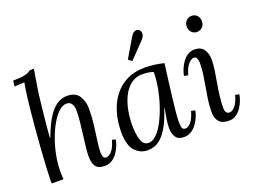

<svg xmlns="http://www.w3.org/2000/svg" viewBox="-114 -1012 1673 1272"><g transform="rotate(-20 722.0 -376.0)"><path d="M432 11Q385 11 368 -14Q351 -39 351 -85Q351 -113 355.5 -151.5Q360 -190 365.5 -233Q371 -276 375.5 -320Q380 -364 380 -403Q380 -415 376 -429Q372 -443 362 -453.5Q352 -464 332 -464Q305 -464 278 -439.5Q251 -415 226.5 -373Q202 -331 182.5 -277.5Q163 -224 152 -166.5Q141 -109 141 -53Q141 -38 141.5 -25.5Q142 -13 143 0H61Q60 -7 60 -12.5Q60 -18 60 -26Q60 -53 63 -109Q66 -165 71 -236.5Q76 -308 82.5 -383Q89 -458 96 -525.5Q103 -593 110 -639Q114 -665 115.5 -672Q117 -679 119 -692L49 -688L53 -728Q97 -728 121.5 -732Q146 -736 159 -742Q172 -748 180 -755H209Q205 -730 200 -699Q195 -668 190 -638Q185 -608 182 -585Q179 -560 174.5 -520.5Q170 -481 165.5 -437.5Q161 -394 157.5 -354Q154 -314 152 -288H155Q189 -379 222 -427Q255 -475 287.5 -493Q320 -511 352 -511Q412 -511 437 -472.5Q462 -434 462 -381Q462 -326 455 -268.5Q448 -211 441 -162.5Q434 -114 434 -85Q434 -67 438.5 -53Q443 -39 461 -39Q478 -39 498.5 -60.5Q519 -82 534 -136L559 -129Q556 -112 547 -88Q538 -64 522.5 -41.5Q507 -19 484.5 -4Q462 11 432 11Z M901 -511Q931 -511 967 -506.5Q1003 -502 1035 -494Q1027 -434 1019.5 -374.5Q1012 -315 1005.5 -261.5Q999 -208 995 -165.5Q991 -123 991 -99Q991 -79 994 -59Q997 -39 1019 -39Q1036 -39 1056.5 -61Q1077 -83 1092 -136L1120 -130Q1117 -112 1107.5 -88.5Q1098 -65 1082 -42Q1066 -19 1043 -4Q1020 11 990 11Q950 11 933 -14Q916 -39 916 -79Q916 -108 921.5 -142Q927 -176 934 -213H931Q907 -139 881.5 -94.5Q856 -50 830.5 -27Q805 -4 781 3.5Q757 11 736 11Q682 11 645.5 -29Q609 -69 609 -163Q609 -233 627 -296Q645 -359 681.5 -407.5Q718 -456 773 -483.5Q828 -511 901 -511ZM870 -475Q825 -475 791.5 -450Q758 -425 736 -382.5Q714 -340 703.5 -287.5Q693 -235 693 -180Q693 -116 707 -74.5Q721 -33 758 -33Q785 -33 812.5 -60Q840 -87 864 -132.5Q888 -178 907 -234.5Q926 -291 937 -350Q948 -409 948 -463Q933 -469 913 -472Q893 -475 870 -475ZM839 -579 815 -599 893 -731Q907 -754 920 -759.5Q933 -765 942.5 -761.5Q952 -758 955 -755Q959 -751 962.5 -742Q966 -733 963 -719Q960 -705 942 -686Z M1253 -511Q1295 -511 1316 -482.5Q1337 -454 1337 -407Q1337 -377 1331.5 -338.5Q1326 -300 1318 -256Q1310 -212 1304.5 -167.5Q1299 -123 1299 -81Q1299 -61 1306.5 -50Q1314 -39 1330 -39Q1347 -39 1367.5 -61Q1388 -83 1403 -136L1431 -130Q1427 -109 1417.5 -84.5Q1408 -60 1393 -38.5Q1378 -17 1356.5 -3Q1335 11 1307 11Q1261 11 1239 -13Q1217 -37 1217 -83Q1217 -127 1223 -168.5Q1229 -210 1236.5 -250.5Q1244 -291 1250 -332Q1256 -373 1256 -416Q1256 -429 1250.5 -445Q1245 -461 1228 -461Q1212 -461 1191 -439Q1170 -417 1155 -364L1127 -370Q1130 -388 1139 -411.5Q1148 -435 1163.5 -458Q1179 -481 1201 -496Q1223 -511 1253 -511ZM1310 -727Q1333 -727 1348 -711.5Q1363 -696 1363 -670Q1363 -645 1347 -629.5Q1331 -614 1309 -614Q1287 -614 1271.5 -629.5Q1256 -645 1256 -670Q1256 -696 1272 -711.5Q1288 -727 1310 -727Z"/></g></svg>

Font: Lora
Style: Italic
Weight: 400
Italic angle: -3°
Designer: Olga Karpushina, Alexei Vanyashin (Cyrillic)
Foundry: Cyreal
Version: Version 3.008